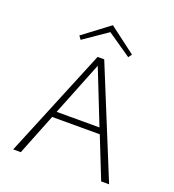

<svg xmlns="http://www.w3.org/2000/svg" viewBox="-152 -974 987 1091"><g transform="rotate(20 342.0 -428.5)"><path d="M343 -815 199 -716 184 -737 343 -857 502 -737 487 -716ZM584 0 485 -249H197L98 0H52L323 -658H363L632 0ZM211 -285H470L341 -611Z"/></g></svg>

Font: EauTestText Light
Style: Regular
Weight: 300
Designer: Christian Thalmann (Catharsis Fonts)
Version: Version 0.001;PS 000.001;hotconv 1.0.88;makeotf.lib2.5.64775